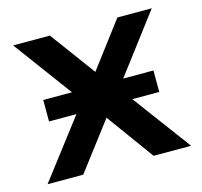

<svg xmlns="http://www.w3.org/2000/svg" viewBox="-84 -625 754 717"><g transform="rotate(-15 293.5 -267.0)"><path d="M425 0H570L403 -225H507V-308H390L561 -534H428L296 -359L167 -534H25L192 -308H81V-225H187L15 0H153L292 -183Z"/></g></svg>

Font: Talent
Style: Bold
Weight: 600
Designer: Mike Powis
Version: Version 1.001;hotconv 1.0.109;makeotfexe 2.5.65596